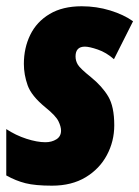

<svg xmlns="http://www.w3.org/2000/svg" viewBox="-22 -583 445 613"><path d="M144 9.8Q90.8 9.8 59.6 2Q28.3 -5.9 -2 -22.9V-170.9Q28.3 -150.9 62.5 -139.9Q96.7 -128.9 123 -128.9Q143.1 -128.9 158 -138.2Q172.9 -147.5 172.9 -166Q172.9 -178.7 164.6 -196Q156.2 -213.4 123 -240.2Q78.1 -276.9 66.2 -310.8Q54.2 -344.7 54.2 -378.9Q54.2 -430.2 74.7 -471.9Q95.2 -513.7 136.5 -538.3Q177.7 -563 238.8 -563Q286.1 -563 329.8 -549.6Q373.5 -536.1 402.8 -515.1L341.8 -394Q317.4 -415.5 290.3 -424.8Q263.2 -434.1 249 -434.1Q219.2 -434.1 219.2 -402.8Q219.2 -388.7 226.6 -376.5Q233.9 -364.3 268.1 -336.9Q304.2 -307.6 323.5 -275.1Q342.8 -242.7 342.8 -183.1Q342.8 -131.8 319.3 -87.9Q295.9 -43.9 251.5 -17.1Q207 9.8 144 9.8Z"/></svg>

Font: Open Sans Condensed ExtraBold
Style: Italic
Weight: 800
Width: 3
Italic angle: -12°
Designer: Monotype Design Team
Foundry: Monotype Imaging Inc.
Version: Version 3.003; ttfautohint (v1.8.4)